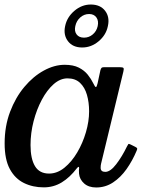

<svg xmlns="http://www.w3.org/2000/svg" viewBox="-24 -817 672 849"><path d="M580 -150Q561.5 -106 535.5 -69.2Q509.5 -32.5 475.8 -10.2Q442 12 401.5 12Q368 12 348 -5.8Q328 -23.5 325.5 -49Q325 -59 325 -64.5Q325 -70 326 -74Q325.5 -85 315.5 -72.5Q285 -32.5 249 -10.5Q213 11.5 169.5 11.5Q121 11.5 81.8 -7.8Q42.5 -27 19.5 -69.5Q-3.5 -112 -3.5 -183Q-3.5 -259 20.5 -322.5Q44.5 -386 83.8 -432.8Q123 -479.5 169.8 -505Q216.5 -530.5 262 -530.5Q300 -530.5 324.5 -518Q349 -505.5 364 -486.8Q379 -468 388.5 -448.5Q396 -432.5 399.8 -432Q403.5 -431.5 407.5 -448.5L420 -506.5Q422 -513.5 425 -516.8Q428 -520 437.5 -520H504Q519.5 -520 522 -516.2Q524.5 -512.5 521.5 -500.5L423 -93.5Q421 -85.5 421 -75Q421 -57 441.5 -57Q464 -57 490 -91Q516 -125 537.5 -169.5Q541.5 -177.5 543.5 -179.8Q545.5 -182 553.5 -178L573.5 -168Q581.5 -164 582.5 -161Q583.5 -158 580 -150ZM370 -324.5Q370 -364.5 360.5 -397.5Q351 -430.5 330 -450.5Q309 -470.5 274.5 -470.5Q242.5 -470.5 213.2 -444.8Q184 -419 161 -376Q138 -333 124.5 -280.8Q111 -228.5 111 -175.5Q111 -115 130.8 -82.2Q150.5 -49.5 193 -49.5Q229 -49.5 261 -75.5Q293 -101.5 317.5 -143Q342 -184.5 356 -232.5Q370 -280.5 370 -324.5ZM339.5 -607Q298 -607 276.8 -634.5Q255.5 -662 264 -701.5Q272 -741 304.8 -769Q337.5 -797 377.5 -797Q419.5 -797 440.8 -769.2Q462 -741.5 453 -701.5Q445 -662 412.2 -634.5Q379.5 -607 339.5 -607ZM347.5 -650.5Q369.5 -650.5 386.2 -664.8Q403 -679 408 -701.5Q413 -725 402.2 -740Q391.5 -755 370 -755Q348 -755 331 -740Q314 -725 309 -701.5Q304 -679 314.8 -664.8Q325.5 -650.5 347.5 -650.5Z"/></svg>

Font: Besley* Medium
Style: Italic
Weight: 500
Italic angle: -13°
Designer: Owen Earl
Foundry: indestructible type*
Version: Version 3.000; ttfautohint (v1.8.3)